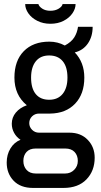

<svg xmlns="http://www.w3.org/2000/svg" viewBox="-20 -743 496 945"><path d="M228 -626Q192 -626 163.5 -640.5Q135 -655 119.5 -677.5Q104 -700 104 -723H169Q172 -711 188 -700.5Q204 -690 228 -690Q252 -690 269 -700.5Q286 -711 288 -723H352Q352 -700 336.5 -677.5Q321 -655 293 -640.5Q265 -626 228 -626ZM348 -485Q395 -436 395 -361Q395 -280 349.5 -232.5Q304 -185 227 -184H172Q152 -184 138 -170.5Q124 -157 124 -137Q124 -118 138 -104Q152 -90 172 -90H322Q378 -90 412 -54.5Q446 -19 446 33Q446 98 405.5 140Q365 182 292 182H143Q81 182 47 146.5Q13 111 13 57Q13 18 31.5 -12.5Q50 -43 81 -55Q61 -68 49.5 -89Q38 -110 38 -134Q38 -165 58 -189Q78 -213 112 -225Q51 -275 51 -361Q51 -444 97 -491Q143 -538 223 -538Q264 -538 299 -519Q331 -536 345.5 -559Q360 -582 364 -611H436Q436 -563 412.5 -529Q389 -495 348 -485ZM133 -361Q133 -308 156 -280Q179 -252 222 -252Q265 -252 288.5 -281Q312 -310 312 -361Q312 -414 288.5 -442Q265 -470 222 -470Q179 -470 156 -441Q133 -412 133 -361ZM95 49Q95 76 111 93.5Q127 111 156 111H301Q327 111 345 93Q363 75 363 49Q363 22 347 5Q331 -12 301 -12H156Q126 -12 110.5 5Q95 22 95 49Z"/></svg>

Font: Archivo Narrow
Style: Regular
Weight: 400
Designer: Hector Gatti
Foundry: Omnibus-Type
Version: Version 1.003